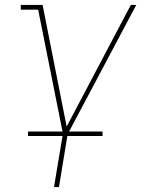

<svg xmlns="http://www.w3.org/2000/svg" viewBox="-20 -540 640 775"><path d="M198 215 234 -1 134 -501H64V-520H152L249 -29L508 -520H530L253 2L218 215ZM93 9V-9H394V9Z"/></svg>

Font: Iosevka HT Thin Extended
Style: Italic
Weight: 100
Width: 7
Italic angle: -9°
Monospace: yes
Designer: Belleve Invis
Foundry: Belleve Invis
Version: Version 32.3.0; ttfautohint (v1.8.4)